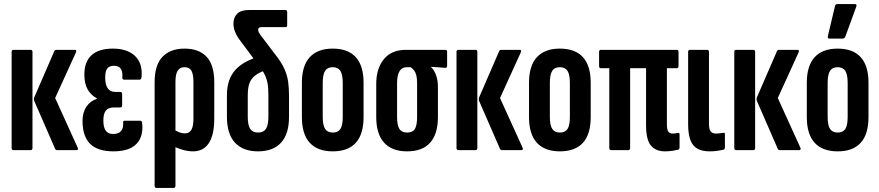

<svg xmlns="http://www.w3.org/2000/svg" viewBox="-20 -735 4303 940"><path d="M260 0Q253 0 250 -6L148 -240Q144 -249 148 -259L246 -485Q249 -491 256 -491H346Q352 -491 353 -488Q354 -485 352 -479L250 -255L360 -13Q366 0 354 0ZM46 0Q37 0 37 -11V-481Q37 -491 46 -491H130Q139 -491 139 -481V-11Q139 0 130 0Z M536 6Q458 6 421 -31Q384 -68 384 -143Q384 -184 403 -212.5Q422 -241 454 -251V-254Q426 -268 409.5 -296.5Q393 -325 393 -371Q393 -432 428 -464.5Q463 -497 533 -497Q604 -497 641.5 -460.5Q679 -424 673 -358Q672 -345 663 -345H588Q578 -345 579 -357Q583 -413 538 -413Q515 -413 505 -399.5Q495 -386 495 -356Q495 -320 507.5 -302.5Q520 -285 544 -285H569Q578 -285 578 -274V-220Q578 -209 569 -209H538Q511 -209 498.5 -194Q486 -179 486 -145Q486 -112 497.5 -95.5Q509 -79 535 -79Q560 -79 572.5 -93.5Q585 -108 583 -135Q581 -144 591 -144H667Q675 -144 676 -132Q683 -66 647.5 -30Q612 6 536 6Z M746 185Q737 185 737 174V-332Q737 -417 775.5 -457Q814 -497 883 -497Q954 -497 991.5 -457Q1029 -417 1029 -332V-154Q1029 -75 1002.5 -34.5Q976 6 925 6Q902 6 876.5 -1Q851 -8 826 -20V-102Q840 -95 855 -88.5Q870 -82 886 -82Q907 -82 917 -99.5Q927 -117 927 -154V-334Q927 -372 917 -389Q907 -406 883 -406Q861 -406 850 -389Q839 -372 839 -334V174Q839 185 830 185Z M1243 6Q1170 6 1130.5 -36.5Q1091 -79 1091 -163V-269Q1091 -310 1102 -341Q1113 -372 1133.5 -394Q1154 -416 1181.5 -431Q1209 -446 1241 -456L1288 -394Q1251 -382 1230 -366Q1209 -350 1201 -327Q1193 -304 1193 -267V-164Q1193 -122 1205 -104Q1217 -86 1243 -86Q1270 -86 1282 -104Q1294 -122 1294 -164V-270Q1294 -307 1289.5 -329.5Q1285 -352 1274.5 -372.5Q1264 -393 1242 -421L1148 -547Q1136 -564 1129.5 -582.5Q1123 -601 1123 -620Q1123 -649 1141 -667.5Q1159 -686 1200 -686H1377Q1386 -686 1386 -675V-612Q1386 -602 1377 -602H1259Q1244 -602 1244 -589Q1244 -583 1247 -577Q1250 -571 1255 -564L1324 -473Q1356 -433 1371 -400.5Q1386 -368 1390.5 -336.5Q1395 -305 1395 -265V-163Q1395 -79 1356 -36.5Q1317 6 1243 6Z M1609 6Q1535 6 1496.5 -36Q1458 -78 1458 -162V-330Q1458 -413 1496.5 -455Q1535 -497 1609 -497Q1684 -497 1722 -455Q1760 -413 1760 -330V-162Q1760 -78 1722 -36Q1684 6 1609 6ZM1609 -86Q1635 -86 1646.5 -103.5Q1658 -121 1658 -163V-328Q1658 -370 1646.5 -388Q1635 -406 1609 -406Q1583 -406 1571.5 -388Q1560 -370 1560 -328V-163Q1560 -121 1572 -103.5Q1584 -86 1609 -86Z M1973 6Q1899 6 1860.5 -36.5Q1822 -79 1822 -162V-324Q1822 -400 1859.5 -445.5Q1897 -491 1967 -491H2160Q2169 -491 2169 -482V-413Q2169 -402 2160 -403L2090 -408V-407Q2105 -393 2114.5 -368Q2124 -343 2124 -308V-162Q2124 -79 2086 -36.5Q2048 6 1973 6ZM1973 -86Q2000 -86 2011 -103.5Q2022 -121 2022 -163V-327Q2022 -350 2018.5 -365Q2015 -380 2007.5 -390Q2000 -400 1990 -406H1971Q1948 -406 1936 -386.5Q1924 -367 1924 -327V-163Q1924 -121 1935.5 -103.5Q1947 -86 1973 -86Z M2438 0Q2431 0 2428 -6L2326 -240Q2322 -249 2326 -259L2424 -485Q2427 -491 2434 -491H2524Q2530 -491 2531 -488Q2532 -485 2530 -479L2428 -255L2538 -13Q2544 0 2532 0ZM2224 0Q2215 0 2215 -11V-481Q2215 -491 2224 -491H2308Q2317 -491 2317 -481V-11Q2317 0 2308 0Z M2721 6Q2647 6 2608.5 -36Q2570 -78 2570 -162V-330Q2570 -413 2608.5 -455Q2647 -497 2721 -497Q2796 -497 2834 -455Q2872 -413 2872 -330V-162Q2872 -78 2834 -36Q2796 6 2721 6ZM2721 -86Q2747 -86 2758.5 -103.5Q2770 -121 2770 -163V-328Q2770 -370 2758.5 -388Q2747 -406 2721 -406Q2695 -406 2683.5 -388Q2672 -370 2672 -328V-163Q2672 -121 2684 -103.5Q2696 -86 2721 -86Z M3236 6Q3191 6 3167 -22Q3143 -50 3143 -123V-401H3065V-11Q3065 0 3055 0H2972Q2963 0 2963 -11V-401H2922Q2913 -401 2913 -412V-481Q2913 -491 2922 -491H3293Q3302 -491 3302 -481V-412Q3302 -401 3293 -401H3245V-125Q3245 -102 3251.5 -91.5Q3258 -81 3272 -81Q3279 -81 3285 -82Q3291 -83 3298 -84Q3307 -86 3307 -77V-14Q3307 -4 3300 -2Q3287 1 3270.5 3.5Q3254 6 3236 6Z M3454 6Q3418 6 3394.5 -7Q3371 -20 3360 -49.5Q3349 -79 3349 -128V-481Q3349 -491 3358 -491H3442Q3451 -491 3451 -481V-129Q3451 -102 3459.5 -91.5Q3468 -81 3486 -81Q3495 -81 3504.5 -82.5Q3514 -84 3522 -85Q3529 -87 3529 -77V-13Q3529 -5 3522 -2Q3509 1 3492.5 3.5Q3476 6 3454 6Z M3798 0Q3791 0 3788 -6L3686 -240Q3682 -249 3686 -259L3784 -485Q3787 -491 3794 -491H3884Q3890 -491 3891 -488Q3892 -485 3890 -479L3788 -255L3898 -13Q3904 0 3892 0ZM3584 0Q3575 0 3575 -11V-481Q3575 -491 3584 -491H3668Q3677 -491 3677 -481V-11Q3677 0 3668 0Z M4081 6Q4007 6 3968.5 -36Q3930 -78 3930 -162V-330Q3930 -413 3968.5 -455Q4007 -497 4081 -497Q4156 -497 4194 -455Q4232 -413 4232 -330V-162Q4232 -78 4194 -36Q4156 6 4081 6ZM4081 -86Q4107 -86 4118.5 -103.5Q4130 -121 4130 -163V-328Q4130 -370 4118.5 -388Q4107 -406 4081 -406Q4055 -406 4043.5 -388Q4032 -370 4032 -328V-163Q4032 -121 4044 -103.5Q4056 -86 4081 -86ZM4041 -546Q4031 -546 4033 -558L4068 -705Q4069 -715 4080 -715H4165Q4177 -715 4172 -702L4118 -554Q4114 -546 4104 -546Z"/></svg>

Font: Sofia Sans Extra Condensed
Style: Bold
Weight: 700
Designer: Botio Nikoltchev, Ani Petrova
Foundry: lettersoup
Version: Version 4.101